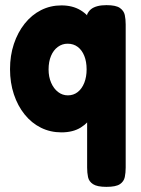

<svg xmlns="http://www.w3.org/2000/svg" viewBox="-20 -511 547 747"><path d="M219 4Q176 4 139.5 -14Q103 -32 76 -65.5Q49 -99 34 -144Q19 -189 19 -242Q19 -295 34 -340Q49 -385 76 -419Q103 -453 139.5 -471.5Q176 -490 219 -490Q262 -490 293 -471.5Q324 -453 342.5 -419.5Q361 -386 370 -341Q379 -296 379 -243Q380 -191 371.5 -146Q363 -101 344 -67.5Q325 -34 294.5 -15Q264 4 219 4ZM244 -140Q266 -140 282.5 -153Q299 -166 308 -189Q317 -212 317 -241Q317 -271 308 -293.5Q299 -316 282.5 -328.5Q266 -341 243 -341Q222 -341 205 -328.5Q188 -316 178.5 -293.5Q169 -271 169 -241Q169 -212 179 -189Q189 -166 206 -153Q223 -140 244 -140ZM394 216Q358 216 342 205.5Q326 195 322.5 178Q319 161 319 141V-455Q325 -468 334.5 -475.5Q344 -483 359 -487Q374 -491 394 -491Q431 -491 446.5 -480Q462 -469 465.5 -452.5Q469 -436 469 -416V141Q469 161 465.5 178Q462 195 446.5 205.5Q431 216 394 216Z"/></svg>

Font: Fredoka SemiCondensed SemiBold
Style: Regular
Weight: 600
Width: 4
Designer: Ben Nathan
Foundry: Milena B. Brandão, Ben Nathan
Version: Version 2.001